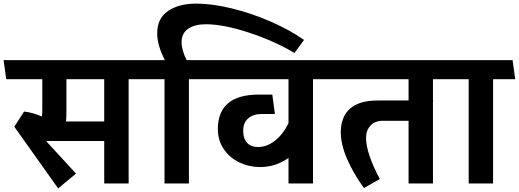

<svg xmlns="http://www.w3.org/2000/svg" viewBox="-48 -1028 2907 1076"><path d="M672.9 0H536.1V-237.8H222.2L210.9 -236.8L377.9 -55.2L277.8 27.8L32.2 -317.9L86.9 -402.8Q134.8 -397.9 187 -375Q189 -387.2 189 -418V-584H-13.2L-27.8 -690.9H782.2L796.9 -584H672.9ZM324.2 -584V-387.2Q324.2 -371.1 321.8 -347.2H536.1V-584Z M969.7 -792Q969.7 -747.1 998 -690.9H1120.1L1134.8 -584H1010.7V0H874V-584H769L752.9 -690.9H876Q833 -773.9 833 -841.8Q833 -924.8 893.6 -966.3Q954.1 -1007.8 1052.7 -1007.8Q1139.6 -1007.8 1248.8 -981.4Q1357.9 -955.1 1465.8 -908.4Q1573.7 -861.8 1655.8 -804.2L1602.1 -731Q1491.2 -797.9 1347.7 -845Q1204.1 -892.1 1105 -892.1Q1043.9 -892.1 1006.8 -866.9Q969.7 -841.8 969.7 -792Z M1706.1 0H1568.8V-143.1Q1499 -92.3 1409.7 -91.8Q1347.7 -91.8 1293.2 -117.9Q1238.8 -144 1205.8 -192.6Q1172.9 -241.2 1172.9 -304.2Q1172.9 -498 1402.8 -498H1478L1492.7 -389.2H1418Q1372.1 -389.2 1343.5 -365Q1314.9 -340.8 1314.9 -295.9Q1314.9 -252 1336.4 -228Q1357.9 -204.1 1398.9 -204.1Q1446.8 -204.1 1492.2 -239Q1537.6 -273.9 1568.8 -337.9V-584H1103L1086.9 -690.9H1814.9L1829.6 -584H1706.1Z M2378.4 -458V0H2241.7V-351.1H2099.6Q2052.7 -351.1 2028.1 -324Q2003.4 -296.9 2003.4 -255.9Q2003.4 -210.9 2023.9 -151.4Q2044.4 -91.8 2080.6 -24.9L1991.7 25.9Q1931.6 -57.1 1896.7 -138.2Q1861.8 -219.2 1861.8 -287.1Q1861.8 -372.1 1912.8 -418.5Q1963.9 -464.8 2067.9 -464.8H2241.7V-584H1783.7L1766.6 -690.9H2487.8L2502.4 -584H2378.4V-464.8H2379.9Z M2715.3 0H2578.6V-584H2473.6L2457.5 -690.9H2824.7L2839.4 -584H2715.3Z"/></svg>

Font: Kadwa
Style: Bold
Weight: 700
Designer: Sol Matas
Foundry: Sol Matas
Version: Version 1.001;PS 001.000;hotconv 1.0.70;makeotf.lib2.5.58329